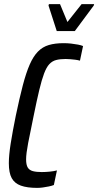

<svg xmlns="http://www.w3.org/2000/svg" viewBox="-20 -906 478 934"><path d="M161 8Q112 8 81.5 -3Q51 -14 37 -39.5Q23 -65 23 -112Q23 -151 32 -208Q41 -265 57 -344Q75 -430 91 -491Q107 -552 124.5 -592Q142 -632 164.5 -655Q187 -678 217.5 -687Q248 -696 290 -696Q308 -696 326 -694Q344 -692 359.5 -689Q375 -686 384 -682L369 -611Q358 -614 346 -615.5Q334 -617 321.5 -618Q309 -619 299 -619Q272 -619 253 -614Q234 -609 220 -594Q206 -579 194.5 -548.5Q183 -518 171 -468Q159 -418 144 -344Q127 -263 117 -210.5Q107 -158 107 -131Q107 -104 115 -91Q123 -78 140 -73.5Q157 -69 183 -69Q201 -69 221.5 -71Q242 -73 257 -77L242 -6Q232 -2 217.5 1Q203 4 188.5 6Q174 8 161 8ZM256 -755 216 -879 218 -886H272L308 -799L377 -886H438L436 -879L344 -755Z"/></svg>

Font: Saira ExtraCondensed Medium
Style: Italic
Weight: 500
Width: 2
Italic angle: -12°
Designer: Hector Gatti with collaboration of the Omnibus-Type team
Foundry: Omnibus-Type
Version: Version 1.101